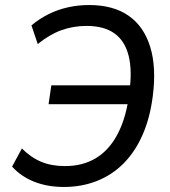

<svg xmlns="http://www.w3.org/2000/svg" viewBox="-20 -734 674 763"><path d="M234 9Q168 9 115.5 -12Q63 -33 28 -72L67 -144Q103 -108 144 -91Q185 -74 238 -74Q307 -74 358.5 -104Q410 -134 443.5 -194Q477 -254 491 -342L510 -320H173L184 -395H520L494 -368Q506 -454 491 -513Q476 -572 434.5 -601.5Q393 -631 324 -631Q271 -631 224 -614Q177 -597 130 -559L105 -633Q137 -660 173.5 -678Q210 -696 250.5 -705Q291 -714 334 -714Q430 -714 491 -671.5Q552 -629 577 -547.5Q602 -466 587 -351Q576 -265 546.5 -198Q517 -131 471.5 -85Q426 -39 365.5 -15Q305 9 234 9Z"/></svg>

Font: Nunito Sans 10pt SemiCondensed Medium
Style: Italic
Weight: 500
Width: 4
Italic angle: -9°
Designer: Vernon Adams
Foundry: Vernon Adams
Version: Version 3.101;gftools[0.9.27]